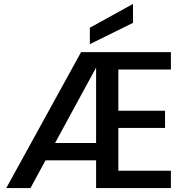

<svg xmlns="http://www.w3.org/2000/svg" viewBox="-20 -963 961 983"><path d="M661 -846 440 -737V-821L661 -943ZM586 -607V-396H825V-308H586V-89H855V0H472V-142H213L136 0H12L395 -696H855V-607ZM472 -231V-617L262 -231Z"/></svg>

Font: Fz Poppins Med
Style: Regular
Weight: 500
Designer: Ninad Kale (Devanagari), Jonny Pinhorn (Latin)
Foundry: Indian Type Foundry
Version: Vit hóa bi Vntype.Com & FontZin.Com